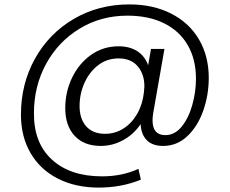

<svg xmlns="http://www.w3.org/2000/svg" viewBox="-20 -656 1042 871"><path d="M567 -636Q675 -636 757 -594Q839 -552 883 -476.5Q927 -401 927 -303Q927 -225 902 -154Q877 -83 830 -38.5Q783 6 720 6Q671 6 645.5 -20.5Q620 -47 618 -93Q587 -47 539 -20.5Q491 6 437 6Q361 6 318.5 -40Q276 -86 276 -165Q276 -239 307 -303.5Q338 -368 393 -407Q448 -446 518 -446Q568 -446 602.5 -424Q637 -402 652 -360L665 -434H726L675 -143Q672 -125 672 -110Q672 -43 730 -43Q773 -43 804.5 -82Q836 -121 852.5 -180.5Q869 -240 869 -299Q869 -387 831.5 -451.5Q794 -516 724 -550.5Q654 -585 558 -585Q438 -585 341 -526Q244 -467 189 -366Q134 -265 134 -143Q133 -7 216 68.5Q299 144 443 144Q534 144 608 110L619 159Q531 195 428 195Q323 195 243 154.5Q163 114 119 39Q75 -36 75 -136Q75 -275 138.5 -389.5Q202 -504 314.5 -570Q427 -636 567 -636ZM457 -49Q502 -49 540 -73Q578 -97 602.5 -140Q627 -183 633 -238Q635 -256 635 -264Q635 -320 604.5 -355.5Q574 -391 518 -391Q465 -391 425 -360Q385 -329 363 -279.5Q341 -230 341 -175Q341 -117 371 -83Q401 -49 457 -49Z"/></svg>

Font: A Bank Premium Light
Style: Regular
Weight: 300
Designer: Ninad Kale (Devanagari), Jonny Pinhorn (Latin), Htun Naung (Myanmar)
Foundry: Indian Type Foundry
Version: 4.004